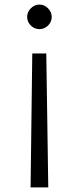

<svg xmlns="http://www.w3.org/2000/svg" viewBox="-20 -520 345 840"><path d="M98.8 -446.2Q98.8 -467.5 115 -483.8Q131.2 -500 152.5 -500Q173.8 -500 190 -483.8Q206.2 -467.5 206.2 -446.2Q206.2 -423.8 190 -408.1Q173.8 -392.5 152.5 -392.5Q131.2 -392.5 115 -408.1Q98.8 -423.8 98.8 -446.2ZM113.8 300 121.2 -286.2H182.5L191.2 300Z"/></svg>

Font: Now Alt
Style: Regular
Weight: 400
Designer: Alfredo Marco Pradil
Foundry: Alfredo Marco Pradil
Version: Version 1.002;PS 001.002;hotconv 1.0.88;makeotf.lib2.5.64775